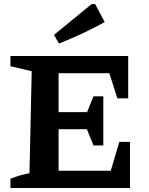

<svg xmlns="http://www.w3.org/2000/svg" viewBox="-20 -937 741 957"><path d="M575 -230H628V0H32V-46Q56 -56 79.5 -62.5Q103 -69 127 -74L138 -582L32 -607V-658H619V-447H565L525 -572H212L272 -632V-378H414L446 -457H495V-212H446L413 -293H272V-27L212 -86H532ZM274 -720 249 -763 437 -917H454L502 -827Q446 -796 389 -769.5Q332 -743 274 -720Z"/></svg>

Font: Piazzolla 24pt
Style: Bold
Weight: 700
Designer: Juan Pablo del Peral
Foundry: Huerta Tipografica
Version: Version 2.005